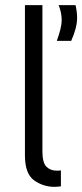

<svg xmlns="http://www.w3.org/2000/svg" viewBox="-20 -723 320 747"><path d="M145 -703V-134Q145 -90 160.5 -74.5Q176 -59 201 -59Q207 -59 211.5 -59.5Q216 -60 217 -60V2Q215 2 208.5 3Q202 4 193 4Q148 4 112.5 -21.5Q77 -47 77 -119V-703ZM280 -654Q280 -615 257 -564H201Q220 -616 220 -644Q220 -674 208 -703H274Q280 -676 280 -654Z"/></svg>

Font: Museo Sans Light
Style: Regular
Weight: 300
Designer: Jos Buivenga
Foundry: Jos Buivenga & Rosetta Type Foundry (extension, remastering)
Version: Version 3.600;PS 1.000;hotconv 1.0.88;makeotf.lib2.5.647800;